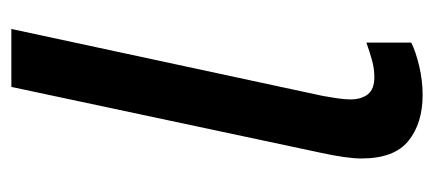

<svg xmlns="http://www.w3.org/2000/svg" viewBox="-233 -521 764 338"><g transform="rotate(-90 149.0 -352.0)"><path d="M151 10Q101 10 70 -15Q39 -40 39 -98Q39 -123 49 -169L165 -714H267L149 -165Q147 -153 145 -140.5Q143 -128 143 -117Q143 -98 152 -86.5Q161 -75 182 -75Q197 -75 211.5 -79Q226 -83 243 -89V-10Q227 -2 201.5 4Q176 10 151 10Z"/></g></svg>

Font: Noto Sans SemiCondensed Medium
Style: Italic
Weight: 500
Width: 4
Italic angle: -12°
Designer: Monotype Design Team
Foundry: Monotype Imaging Inc.
Version: Version 2.013; ttfautohint (v1.8.4.7-5d5b)